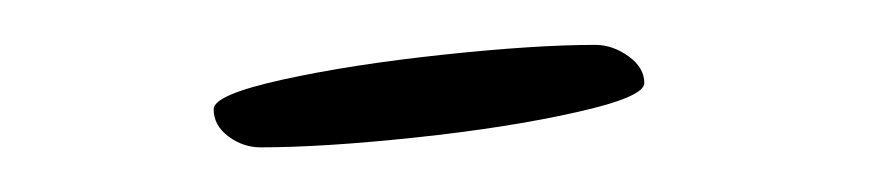

<svg xmlns="http://www.w3.org/2000/svg" viewBox="-20 -398 392 86"><path d="M246.6 -377.9Q219.7 -377.9 178.5 -373.5Q137.2 -369.1 106.4 -362.3Q75.7 -355.5 75.7 -349.1Q75.7 -341.8 82.3 -336.9Q88.9 -332 96.7 -332Q124.5 -332 166 -336.4Q207.5 -340.8 238 -347.7Q268.6 -354.5 268.6 -360.8Q268.6 -367.7 261.5 -372.8Q254.4 -377.9 246.6 -377.9Z"/></svg>

Font: Amatica SC
Style: Regular
Weight: 400
Designer: Vernon Adams, Ben Nathan
Foundry: newtypography
Version: Version 2.001